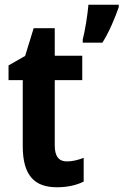

<svg xmlns="http://www.w3.org/2000/svg" viewBox="-20 -780 521 810"><path d="M481 -760H353C350 -720 338 -646 329 -613V-600H412C441 -646 465 -704 481 -750ZM262 -99C228 -99 211 -121 211 -166V-442H327V-545H211V-661H122L86 -544L16 -504V-442H76V-163C76 -37 128 10 220 10C266 10 303 1 333 -14V-114C309 -105 286 -99 262 -99Z"/></svg>

Font: Noto Sans Display SemiCondensed
Style: Bold
Weight: 700
Width: 4
Designer: Monotype Design Team
Foundry: Monotype Imaging Inc.
Version: Version 1.900